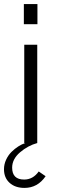

<svg xmlns="http://www.w3.org/2000/svg" viewBox="-33 -710 292 953"><path d="M152.8 -689.9V-589.8H85.4V-689.9ZM159.2 141.1 193.4 164.6Q153.8 222.7 88.4 222.7Q42.5 222.7 14.6 197.5Q-13.2 172.4 -13.2 129.9Q-13.2 105.5 -2.7 82.8Q7.8 60.1 24.2 43.9Q40.5 27.8 58.1 16.6Q75.7 5.4 92.8 0H87.4V-487.8H151.9V0Q105.5 12.7 66.4 46.1Q27.3 79.6 27.3 122.1Q27.3 181.2 86.9 181.2Q130.9 181.2 159.2 141.1Z"/></svg>

Font: HK Grotesk Legacy
Style: Regular
Weight: 400
Designer: Alfredo Marco Pradil
Foundry: Hanken Design Co.
Version: Version 2.022;PS 002.022;hotconv 1.0.88;makeotf.lib2.5.64775